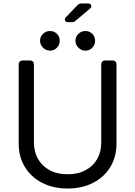

<svg xmlns="http://www.w3.org/2000/svg" viewBox="-20 -1077 781 1110"><path d="M221.6 -21Q157.7 -54.7 123.2 -112.9Q88.1 -171.2 88.1 -245.7V-706.7Q88.1 -715.2 94.1 -721.2Q100.1 -727.3 109 -727.3H155.5Q164.1 -727.3 170.1 -721.2Q176.1 -715.2 176.1 -706.7V-252.8Q176.1 -199.6 199.6 -158.4Q223 -116.8 266.7 -93.4Q309.7 -69.6 370.7 -69.6Q431.8 -69.6 475.1 -93.4Q518.8 -116.8 542.3 -158.4Q565.3 -199.6 565.3 -252.8V-706.7Q565.3 -715.2 571.4 -721.2Q577.4 -727.3 586.3 -727.3H632.8Q641.3 -727.3 647.4 -721.2Q653.4 -715.2 653.4 -706.7V-245.7Q653.4 -171.2 618.6 -112.9Q584.2 -54.7 519.9 -21Q456.3 12.8 370.7 12.8Q285.9 12.8 221.6 -21ZM211.6 -840.9Q211.6 -865.4 228.9 -881.6Q246.1 -897.7 268.5 -897.7Q293 -897.7 309.1 -881.6Q325.3 -865.4 325.3 -840.9Q325.3 -818.5 309.1 -801.3Q293 -784.1 268.5 -784.1Q246.1 -784.1 228.9 -801.3Q211.6 -818.5 211.6 -840.9ZM416.2 -840.9Q416.2 -865.4 433.4 -881.6Q450.6 -897.7 473 -897.7Q497.5 -897.7 513.7 -881.6Q529.8 -865.4 529.8 -840.9Q529.8 -818.5 513.7 -801.3Q497.5 -784.1 473 -784.1Q450.6 -784.1 433.4 -801.3Q416.2 -818.5 416.2 -840.9ZM354.8 -964.5Q354.8 -958.1 359 -953.5Q363.3 -948.9 370 -948.9H396Q407.7 -948.9 416.2 -956.3L502.8 -1029.5Q508.2 -1033.7 508.2 -1041.2Q508.2 -1047.2 503.7 -1052Q499.3 -1056.8 492.5 -1056.8H450.6Q437.5 -1056.8 427.9 -1047.2L359 -975.1Q354.8 -970.9 354.8 -964.5Z"/></svg>

Font: DeltaSans
Style: Regular
Weight: 400
Designer: Rasmus Andersson
Foundry: rsms
Version: Version 3.012